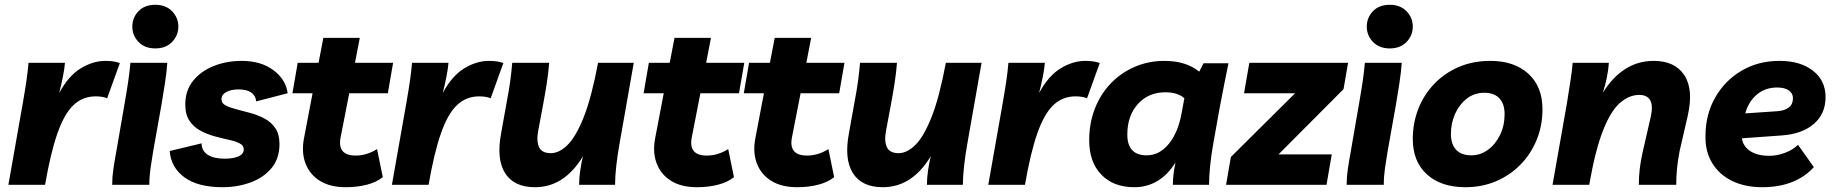

<svg xmlns="http://www.w3.org/2000/svg" viewBox="-20 -771 7653 801"><path d="M427 -361Q408 -369 379 -369Q325 -369 286.5 -332.5Q248 -296 219.5 -214.5Q191 -133 168 0H15L75 -340Q85 -397 90.5 -435.5Q96 -474 99 -509H251Q249 -484 242.5 -451Q236 -418 227 -383Q266 -455 317 -486Q368 -517 420 -517Q437 -517 451.5 -515Q466 -513 480 -508Z M448 0Q448 -32 453 -66Q458 -100 464 -132L500 -340Q510 -397 515.5 -435.5Q521 -474 524 -509H678Q675 -468 668 -423Q661 -378 654 -336L619 -140Q613 -104 608 -69.5Q603 -35 603 0ZM628 -569Q584 -569 558 -596Q532 -623 532 -660Q532 -697 557.5 -724Q583 -751 628 -751Q672 -751 698 -724Q724 -697 724 -660Q724 -623 698 -596Q672 -569 628 -569Z M909 10Q805 10 749 -31.5Q693 -73 688 -141L821 -173Q821 -142 846.5 -125.5Q872 -109 916 -109Q955 -109 976 -119Q997 -129 997 -148Q997 -164 979.5 -173Q962 -182 934 -188Q906 -194 875 -202.5Q844 -211 816 -226Q788 -241 770.5 -267Q753 -293 753 -335Q753 -394 786 -434.5Q819 -475 872.5 -496Q926 -517 988 -517Q1069 -517 1121 -478Q1173 -439 1180 -382L1049 -348Q1043 -398 975 -398Q944 -398 924 -387Q904 -376 904 -357Q904 -340 921.5 -331Q939 -322 966.5 -315Q994 -308 1025 -299.5Q1056 -291 1083.5 -276.5Q1111 -262 1128.5 -236.5Q1146 -211 1146 -170Q1146 -110 1113 -70Q1080 -30 1025.5 -10Q971 10 909 10Z M1422 10Q1358 10 1315.5 -16Q1273 -42 1255 -88Q1237 -134 1248 -193L1284 -382H1200L1222 -509H1309L1329 -613H1481L1461 -509H1620L1598 -382H1437L1401 -198Q1386 -122 1464 -122Q1510 -122 1553 -149L1577 -32Q1551 -11 1511 -0.5Q1471 10 1422 10Z M2027 -361Q2008 -369 1979 -369Q1925 -369 1886.5 -332.5Q1848 -296 1819.5 -214.5Q1791 -133 1768 0H1615L1675 -340Q1685 -397 1690.5 -435.5Q1696 -474 1699 -509H1851Q1849 -484 1842.5 -451Q1836 -418 1827 -383Q1866 -455 1917 -486Q1968 -517 2020 -517Q2037 -517 2051.5 -515Q2066 -513 2080 -508Z M2212 10Q2124 10 2087 -49Q2050 -108 2071 -217L2093 -340Q2104 -397 2109 -435.5Q2114 -474 2117 -509H2271Q2268 -468 2261 -423Q2254 -378 2246 -336L2226 -229Q2217 -184 2228.5 -158Q2240 -132 2278 -132Q2313 -132 2348 -166.5Q2383 -201 2415.5 -283Q2448 -365 2475 -509H2624L2565 -174Q2556 -124 2551 -79Q2546 -34 2546 0H2396Q2396 -28 2400.5 -59Q2405 -90 2412 -119Q2334 10 2212 10Z M2887 10Q2823 10 2780.5 -16Q2738 -42 2720 -88Q2702 -134 2713 -193L2749 -382H2665L2687 -509H2774L2794 -613H2946L2926 -509H3085L3063 -382H2902L2866 -198Q2851 -122 2929 -122Q2975 -122 3018 -149L3042 -32Q3016 -11 2976 -0.5Q2936 10 2887 10Z M3305 10Q3241 10 3198.5 -16Q3156 -42 3138 -88Q3120 -134 3131 -193L3167 -382H3083L3105 -509H3192L3212 -613H3364L3344 -509H3503L3481 -382H3320L3284 -198Q3269 -122 3347 -122Q3393 -122 3436 -149L3460 -32Q3434 -11 3394 -0.5Q3354 10 3305 10Z M3663 10Q3575 10 3538 -49Q3501 -108 3522 -217L3544 -340Q3555 -397 3560 -435.5Q3565 -474 3568 -509H3722Q3719 -468 3712 -423Q3705 -378 3697 -336L3677 -229Q3668 -184 3679.5 -158Q3691 -132 3729 -132Q3764 -132 3799 -166.5Q3834 -201 3866.5 -283Q3899 -365 3926 -509H4075L4016 -174Q4007 -124 4002 -79Q3997 -34 3997 0H3847Q3847 -28 3851.5 -59Q3856 -90 3863 -119Q3785 10 3663 10Z M4515 -361Q4496 -369 4467 -369Q4413 -369 4374.5 -332.5Q4336 -296 4307.5 -214.5Q4279 -133 4256 0H4103L4163 -340Q4173 -397 4178.5 -435.5Q4184 -474 4187 -509H4339Q4337 -484 4330.5 -451Q4324 -418 4315 -383Q4354 -455 4405 -486Q4456 -517 4508 -517Q4525 -517 4539.5 -515Q4554 -513 4568 -508Z M4712 10Q4625 10 4574.5 -42.5Q4524 -95 4524 -186Q4524 -257 4547.5 -317.5Q4571 -378 4613.5 -422.5Q4656 -467 4713.5 -492Q4771 -517 4838 -517Q4928 -517 4983 -472L5001 -507H5105Q5098 -473 5088.5 -425.5Q5079 -378 5069 -325L5042 -174Q5033 -124 5028.5 -79Q5024 -34 5024 0H4873Q4873 -22 4876 -46Q4879 -70 4884 -93Q4819 10 4712 10ZM4764 -123Q4818 -123 4857.5 -172.5Q4897 -222 4911 -307L4921 -361Q4893 -386 4842 -386Q4771 -386 4727 -337Q4683 -288 4683 -210Q4683 -123 4764 -123Z M5095 0 5115 -116 5383 -382H5170L5192 -509H5604L5585 -399L5314 -127H5536L5514 0Z M5598 0Q5598 -32 5603 -66Q5608 -100 5614 -132L5650 -340Q5660 -397 5665.5 -435.5Q5671 -474 5674 -509H5828Q5825 -468 5818 -423Q5811 -378 5804 -336L5769 -140Q5763 -104 5758 -69.5Q5753 -35 5753 0ZM5778 -569Q5734 -569 5708 -596Q5682 -623 5682 -660Q5682 -697 5707.5 -724Q5733 -751 5778 -751Q5822 -751 5848 -724Q5874 -697 5874 -660Q5874 -623 5848 -596Q5822 -569 5778 -569Z M6198 -517Q6297 -517 6356 -463.5Q6415 -410 6415 -315Q6415 -247 6391 -188Q6367 -129 6323.5 -84.5Q6280 -40 6221.5 -15Q6163 10 6093 10Q5992 10 5933 -43.5Q5874 -97 5874 -191Q5874 -257 5896.5 -315.5Q5919 -374 5962 -419.5Q6005 -465 6064.5 -491Q6124 -517 6198 -517ZM6118 -123Q6156 -123 6187.5 -146Q6219 -169 6238 -208Q6257 -247 6257 -295Q6257 -338 6235 -361Q6213 -384 6173 -384Q6130 -384 6098.5 -359Q6067 -334 6050 -295Q6033 -256 6033 -212Q6033 -170 6054.5 -146.5Q6076 -123 6118 -123Z M6457 0 6517 -340Q6526 -397 6532 -435.5Q6538 -474 6541 -509H6692Q6688 -450 6667 -384Q6706 -448 6759.5 -482.5Q6813 -517 6879 -517Q6968 -517 7007 -457Q7046 -397 7021 -288L6987 -140Q6980 -104 6976.5 -69.5Q6973 -35 6973 0H6817Q6817 -66 6832 -132L6867 -285Q6877 -330 6864.5 -352.5Q6852 -375 6819 -375Q6776 -375 6737.5 -341Q6699 -307 6667 -225Q6635 -143 6610 0Z M7332 10Q7260 10 7206.5 -16Q7153 -42 7123.5 -90Q7094 -138 7095 -203Q7095 -293 7135.5 -364Q7176 -435 7245.5 -476Q7315 -517 7404 -517Q7491 -517 7543.5 -476Q7596 -435 7596 -366Q7596 -296 7547 -254Q7498 -212 7414 -206L7247 -194Q7252 -160 7282 -140.5Q7312 -121 7361 -121Q7394 -121 7427 -133.5Q7460 -146 7481 -167L7547 -74Q7512 -34 7457.5 -12Q7403 10 7332 10ZM7394 -406Q7345 -406 7310 -377Q7275 -348 7261 -298L7394 -307Q7425 -309 7442.5 -322.5Q7460 -336 7460 -361Q7460 -382 7442.5 -394Q7425 -406 7394 -406Z"/></svg>

Font: Livvic
Style: Bold Italic
Weight: 700
Italic angle: -10°
Designer: Jacques Le Bailly, Baron von Fonthausen
Version: Version 1.001; ttfautohint (v1.8.2)